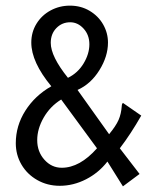

<svg xmlns="http://www.w3.org/2000/svg" viewBox="-20 -649 540 681"><path d="M361 -76Q330 -36 285 -13Q240 10 192 10Q148 10 112 -10.5Q76 -31 56 -65.5Q36 -100 36 -141Q36 -203 70 -256.5Q104 -310 162 -343Q91 -429 91 -498Q91 -535 109.5 -565Q128 -595 159.5 -612Q191 -629 228 -629Q267 -629 298 -610.5Q329 -592 346 -562Q363 -532 363 -498Q363 -449 332.5 -400Q302 -351 255 -330L367 -173Q391 -202 400.5 -223.5Q410 -245 412 -274Q412 -280 416 -284L481 -239Q444 -174 405 -123L475 -32L416 12ZM297 -492Q297 -525 276.5 -547.5Q256 -570 229 -570Q200 -570 180 -549.5Q160 -529 160 -497Q160 -449 221 -373Q256 -390 276.5 -424Q297 -458 297 -492ZM324 -123 197 -296Q158 -272 135 -232Q112 -192 112 -152Q112 -111 137.5 -82.5Q163 -54 199 -54Q263 -54 324 -123Z"/></svg>

Font: Vazir Code FD
Style: Code-FD
Weight: 400
Foundry: DejaVu fonts team - Redesigned by Saber Rastikerdar
Version: Version 1.1.2